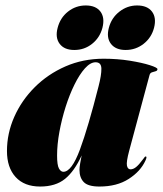

<svg xmlns="http://www.w3.org/2000/svg" viewBox="-20 -673 596 703"><path d="M453 -121Q442 -80 444.8 -66.5Q447.5 -53 458 -53Q468 -53 478.5 -61.5Q489 -70 504.5 -91Q509 -97 510.2 -98.5Q511.5 -100 513.5 -100Q519.5 -100 512.5 -85Q494.5 -45.5 451.2 -17.8Q408 10 344 10Q302.5 10 286.8 -6.2Q271 -22.5 271 -51Q271 -60 273.5 -74.8Q276 -89.5 279 -104Q252.5 -46 218 -18Q183.5 10 127 10Q69 10 37.2 -24.8Q5.5 -59.5 5.5 -120Q5.5 -184.5 32.2 -245Q59 -305.5 107 -353.5Q155 -401.5 219.5 -429.8Q284 -458 359.5 -458Q410 -458 455 -450.8Q500 -443.5 528.2 -434.5Q556.5 -425.5 556.5 -420Q556.5 -414 550 -412.2Q543.5 -410.5 536.5 -408.2Q529.5 -406 527.5 -398ZM189 -103.5Q189 -68.5 195.8 -56.2Q202.5 -44 212 -44Q242.5 -44 272.8 -125.8Q303 -207.5 341 -357.5Q351.5 -398 351.2 -421.5Q351 -445 330 -445Q311 -445 291 -422.8Q271 -400.5 252.8 -363.5Q234.5 -326.5 220.2 -281.5Q206 -236.5 197.5 -190.2Q189 -144 189 -103.5ZM252 -490Q215.5 -490 198.5 -512.5Q181.5 -535 191 -571Q200.5 -608 229 -630.5Q257.5 -653 294 -653Q331 -653 347.8 -630.5Q364.5 -608 355 -571Q345.5 -535 317.2 -512.5Q289 -490 252 -490ZM440 -490Q403.5 -490 386.2 -512.5Q369 -535 378.5 -571Q388 -607.5 417 -630.2Q446 -653 482 -653Q519.5 -653 536.5 -630.5Q553.5 -608 544 -571Q534.5 -535 505.8 -512.5Q477 -490 440 -490Z"/></svg>

Font: Fraunces 144pt Black
Style: Italic
Weight: 900
Italic angle: -16°
Version: Version 1.000;[0bf87f6ff]